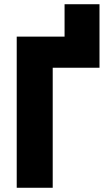

<svg xmlns="http://www.w3.org/2000/svg" viewBox="-20 -887 504 907"><path d="M450 -867V-567H229V0H59V-714H285V-867Z"/></svg>

Font: Noto Sans ExtraCondensed Black
Style: Regular
Weight: 900
Width: 2
Designer: Monotype Design Team
Foundry: Monotype Imaging Inc.
Version: Version 2.013; ttfautohint (v1.8.4.7-5d5b)